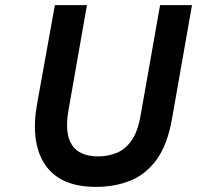

<svg xmlns="http://www.w3.org/2000/svg" viewBox="-20 -720 772 752"><path d="M356.5 12Q215 12 156.5 -75.2Q98 -162.5 125.5 -314.5L195 -700H320.5L248 -287Q217 -107.5 365 -107.5Q403 -107.5 436.5 -121Q470 -134.5 494.8 -169Q519.5 -203.5 530.5 -267L607 -700H732L654 -256.5Q636 -152.5 592.8 -94Q549.5 -35.5 488.8 -11.8Q428 12 356.5 12Z"/></svg>

Font: Overpass
Style: Bold Italic
Weight: 700
Italic angle: -10°
Designer: Delve Withrington, Dave Bailey, Thomas Jockin
Foundry: Delve Fonts LLC
Version: Version 4.000; ttfautohint (v1.8.3)